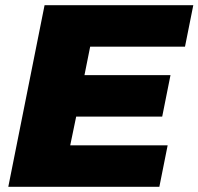

<svg xmlns="http://www.w3.org/2000/svg" viewBox="-20 -721 766 741"><path d="M694 -541 726 -701H152L12 0H595L627 -160H251L274 -271H606L638 -431H306L328 -541Z"/></svg>

Font: Argentum Sans ExtraBold
Style: Italic
Weight: 800
Italic angle: -11.3°
Designer: Julieta Ulanovsky
Foundry: Julieta Ulanovsky
Version: Version 5.001;February 15, 2019;FontCreator 11.5.0.2425 64-b